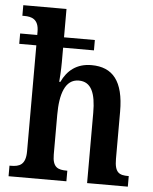

<svg xmlns="http://www.w3.org/2000/svg" viewBox="-54 -805 676 850"><g transform="rotate(5 284.5 -380.0)"><path d="M16 0H273V-47H271C232 -47 207 -55 207 -113V-290C207 -381 228 -449 289 -449C345 -449 365 -399 365 -312V0H546V-47H544C504 -47 483 -56 483 -118V-328C483 -463 434 -522 339 -522C274 -522 232 -488 208 -436H203C204 -446 207 -489 207 -524V-588H344V-634H207V-760H15V-713H24C55 -713 88 -705 88 -649V-634H12V-588H88V-117C88 -56 59 -47 22 -47H16Z"/></g></svg>

Font: Noto Serif Bengali Condensed SemiBold
Style: Regular
Weight: 600
Width: 3
Designer: Juan Bruce, Universal Thirst, Indian Type Foundry and the Monotype Design Team.
Foundry: Monotype Imaging Inc.
Version: Version 2.003